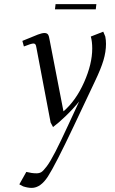

<svg xmlns="http://www.w3.org/2000/svg" viewBox="-20 -603 553 926"><path d="M73.2 286.1 106.9 226.1Q133.8 232.9 155.8 232.9Q169.4 232.9 179 227.3Q188.5 221.7 205.3 199.5Q222.2 177.2 246.8 129.4Q271.5 81.5 309.1 0L361.8 -113.8Q333 -78.1 297.6 -43.9Q262.2 -9.8 235.8 9.8L224.1 -12.2L155.8 -372.1Q153.8 -385.3 150.6 -389.2Q147.5 -393.1 141.1 -393.1Q130.9 -393.1 95.2 -378.9L87.9 -405.8Q142.6 -428.7 162.8 -436.3Q183.1 -443.8 193.8 -443.8Q207 -443.8 211.9 -436Q216.8 -428.2 219.2 -411.1L286.1 -65.9Q346.2 -117.7 385.5 -206.1Q424.8 -294.4 424.8 -369.1Q424.8 -402.8 418 -426.8L478 -450.2L487.8 -426.8Q491.2 -410.2 491.2 -391.1Q491.2 -353.5 479 -312.3Q466.8 -271 437 -209L335 6.8Q247.1 192.4 211.4 247.8Q175.8 303.2 132.8 303.2Q114.3 303.2 91.8 295.9ZM245.1 -558.1 248 -583H444.8L441.9 -558.1Z"/></svg>

Font: Dehuti
Style: Italic
Weight: 400
Version: Version 1.2